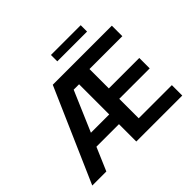

<svg xmlns="http://www.w3.org/2000/svg" viewBox="-194 -1150 1409 1409"><g transform="rotate(-45 510.0 -446.0)"><path d="M26 0H172L249 -180H483V0H960V-108H616V-310H932V-418H616V-619H957V-728H344ZM293 -281 427 -594H483V-281ZM489 -826H798V-892H489Z"/></g></svg>

Font: Wafeq Semi Bold
Style: Regular
Weight: 600
Designer: Rasmus Andersson & Azza Alameddine
Foundry: Google & TypeTogether
Version: Version 3.000;January 28, 2025;FontCreator 15.0.0.3014 64-bi